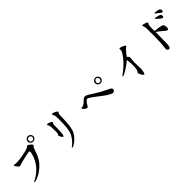

<svg xmlns="http://www.w3.org/2000/svg" viewBox="397 -2438 4206 4206"><g transform="rotate(-45 2500.0 -335.0)"><path d="M677 -633Q687 -629 704 -618Q721 -607 731.5 -598.5Q742 -590 753 -578Q764 -566 769.5 -556Q775 -546 774 -541Q773 -537 757.5 -525.5Q742 -514 732.5 -490.5Q723 -467 703.5 -410.5Q684 -354 673 -326.5Q662 -299 635.5 -253Q609 -207 576 -168.5Q543 -130 502 -94.5Q461 -59 427.5 -36Q394 -13 358 4.5Q322 22 296.5 31.5Q271 41 255.5 44Q240 47 230.5 49Q221 51 215 49Q209 47 209 43Q209 39 211 37Q212 35 216 32Q220 29 233.5 23.5Q247 18 263 9.5Q279 1 308.5 -18Q338 -37 368 -60.5Q398 -84 434.5 -120Q471 -156 501 -198Q531 -240 555.5 -287.5Q580 -335 592 -371.5Q604 -408 609.5 -431.5Q615 -455 618 -468.5Q621 -482 619 -490Q617 -498 613 -504Q609 -508 594 -510Q575 -511 544.5 -503Q514 -495 456 -484Q398 -473 352 -461Q306 -449 288.5 -443.5Q271 -438 256.5 -432Q242 -426 235 -426Q225 -426 203 -449L182 -471Q172 -482 162 -497Q152 -512 151 -522Q150 -532 158 -538Q163 -542 186 -535.5Q209 -529 242 -530Q270 -530 336 -537.5Q402 -545 483 -562Q564 -579 592 -589.5Q620 -600 634 -608.5Q648 -617 655 -625Q662 -633 665.5 -634Q669 -635 677 -633ZM896 -727Q908 -705 908 -684Q908 -661 896.5 -642Q885 -623 865 -612Q845 -601 822 -601Q799 -601 779 -612Q759 -623 747.5 -642.5Q736 -662 736 -684Q736 -706 748 -727Q760 -747 780.5 -758Q801 -769 822 -769Q843 -769 863.5 -758Q884 -747 896 -727ZM773 -654Q781 -642 794 -634.5Q807 -627 822 -627Q837 -627 850 -634.5Q863 -642 871 -655Q879 -668 879 -684Q879 -697 871 -711.5Q863 -726 849.5 -733Q836 -740 822 -740Q808 -740 794.5 -733Q781 -726 773.5 -712Q766 -698 766 -683Q766 -668 773 -654Z M1400 -432Q1398 -387 1398 -372L1395 -300Q1393 -255 1383 -233Q1373 -211 1365 -210.5Q1357 -210 1346 -223Q1332 -236 1326 -248Q1320 -260 1311 -281Q1301 -305 1305 -313Q1305 -313 1312.5 -322Q1320 -331 1325 -350Q1330 -369 1328 -436L1326 -552Q1324 -579 1319 -593L1297 -635Q1293 -647 1296 -650.5Q1299 -654 1309 -656Q1318 -656 1333.5 -653Q1349 -650 1360 -646.5Q1371 -643 1391 -632.5Q1411 -622 1418.5 -614Q1426 -606 1426 -600Q1426 -596 1418 -585.5Q1410 -575 1406.5 -564Q1403 -553 1402 -539Q1402 -533 1401 -504.5Q1400 -476 1400 -432ZM1565 -486 1566 -564Q1566 -619 1563 -646Q1557 -677 1545 -698Q1533 -719 1532.5 -726.5Q1532 -734 1538 -738Q1543 -742 1553 -741Q1563 -739 1575.5 -735.5Q1588 -732 1601.5 -727.5Q1615 -723 1630 -714.5Q1645 -706 1660.5 -692Q1676 -678 1674 -670Q1673 -668 1665.5 -660.5Q1658 -653 1652 -641Q1646 -629 1645.5 -602Q1645 -575 1643 -503.5Q1641 -432 1637 -374Q1633 -316 1627 -274.5Q1621 -233 1607.5 -183.5Q1594 -134 1572 -99Q1550 -64 1528 -38Q1506 -12 1481.5 11.5Q1457 35 1436 49.5Q1415 64 1393 77Q1371 90 1360 95Q1349 100 1338 98.5Q1327 97 1326 94Q1324 92 1329 86.5Q1334 81 1343 74.5Q1352 68 1370.5 52.5Q1389 37 1408.5 18.5Q1428 0 1454 -33Q1480 -66 1500.5 -102.5Q1521 -139 1534 -183.5Q1547 -228 1554 -284Q1561 -340 1562.5 -387Q1564 -434 1565 -486Z M2213 -430 2256 -472Q2287 -498 2311 -502Q2328 -504 2348.5 -497Q2369 -490 2396 -475L2559 -373Q2609 -342 2664 -312.5Q2719 -283 2768.5 -260Q2818 -237 2836.5 -226Q2855 -215 2864.5 -200.5Q2874 -186 2873 -170Q2871 -152 2855 -137Q2840 -121 2816 -120Q2801 -118 2781.5 -125.5Q2762 -133 2732.5 -150Q2703 -167 2680 -181Q2657 -195 2596 -242L2499 -316Q2445 -357 2416 -378Q2387 -399 2361.5 -413.5Q2336 -428 2324 -428Q2305 -428 2287.5 -412Q2270 -396 2257 -378.5Q2244 -361 2237 -350L2215 -311Q2203 -295 2188 -287Q2172 -281 2137 -303Q2123 -311 2110 -323.5Q2097 -336 2090 -350.5Q2083 -365 2087 -371Q2089 -373 2092.5 -374Q2096 -375 2107.5 -376Q2119 -377 2132.5 -381.5Q2146 -386 2156 -391Q2166 -395 2180.5 -405.5Q2195 -416 2213 -430ZM2693 -504Q2684 -523 2684 -545.5Q2684 -568 2695 -588Q2706 -608 2727 -619Q2748 -630 2769.5 -630Q2791 -630 2811.5 -619Q2832 -608 2843 -588Q2854 -568 2854.5 -545.5Q2855 -523 2843.5 -503.5Q2832 -484 2811.5 -472.5Q2791 -461 2770 -461Q2747 -461 2726 -472.5Q2705 -484 2693 -504ZM2741 -596Q2729 -588 2713 -546Q2713 -530 2720 -517Q2727 -504 2740.5 -496.5Q2754 -489 2769.5 -489Q2785 -489 2798 -496.5Q2811 -504 2818.5 -525Q2826 -546 2826 -553.5Q2826 -561 2818.5 -574.5Q2811 -588 2797 -595.5Q2783 -603 2770 -603Q2755 -603 2741 -596Z M3582 -467Q3604 -446 3615.5 -430Q3627 -414 3627 -403.5Q3627 -393 3624 -375Q3620 -359 3618.5 -325Q3617 -291 3615 -262Q3613 -197 3617 -139.5Q3621 -82 3621 -69Q3620 -48 3615.5 -17Q3611 14 3607.5 29.5Q3604 45 3598 60.5Q3592 76 3581 79Q3570 82 3549 57Q3537 43 3527.5 23.5Q3518 4 3510 -18Q3502 -41 3505 -49Q3507 -54 3518 -67.5Q3529 -81 3534 -93Q3539 -105 3543.5 -133Q3548 -161 3549.5 -209.5Q3551 -258 3548 -305Q3546 -336 3543 -360L3538 -394L3535 -418Q3514 -398 3494.5 -381.5Q3475 -365 3437.5 -338Q3400 -311 3348.5 -279.5Q3297 -248 3283.5 -242Q3270 -236 3251 -228.5Q3232 -221 3223.5 -220.5Q3215 -220 3214.5 -223Q3214 -226 3216 -230Q3218 -236 3231 -247Q3244 -258 3249.5 -262Q3255 -266 3293.5 -294Q3332 -322 3366 -352.5Q3400 -383 3445.5 -431Q3491 -479 3527 -527.5Q3563 -576 3575 -599.5Q3587 -623 3591.5 -636.5Q3596 -650 3596 -661Q3596 -672 3593.5 -687.5Q3591 -703 3594 -706Q3596 -709 3604 -709Q3614 -710 3634 -706Q3654 -702 3678.5 -693Q3703 -684 3718 -673Q3733 -662 3739.5 -653.5Q3746 -645 3744 -640Q3742 -634 3725 -624.5Q3708 -615 3701.5 -610Q3695 -605 3678 -584L3639 -538Q3625 -522 3602 -491L3582 -467Z M4414 -435Q4455 -430 4487.5 -426.5Q4520 -423 4546 -418.5Q4572 -414 4600.5 -406Q4629 -398 4639.5 -387Q4650 -376 4656 -358Q4662 -340 4664 -314Q4666 -288 4658 -269Q4650 -250 4639.5 -246Q4629 -242 4607 -254Q4595 -260 4577 -275L4521 -324Q4482 -357 4465 -369L4414 -404Q4414 -357 4414 -334L4412 -223L4410 -45Q4408 -6 4403.5 21.5Q4399 49 4385 60.5Q4371 72 4351.5 70Q4332 68 4320.5 53Q4309 38 4309 17Q4309 -4 4313 -33Q4320 -88 4323 -126Q4326 -164 4328 -217.5Q4330 -271 4331 -352.5Q4332 -434 4331 -482L4330 -575Q4330 -608 4328 -628Q4325 -646 4317 -666L4309 -687Q4304 -698 4306 -703.5Q4308 -709 4313.5 -712Q4319 -715 4331 -713Q4343 -711 4362 -707Q4381 -703 4398 -697Q4415 -691 4428.5 -682Q4442 -673 4442.5 -666.5Q4443 -660 4438 -653L4430 -639Q4424 -629 4419.5 -616.5Q4415 -604 4413 -562Q4411 -520 4412 -504L4414 -435ZM4688 -544 4653 -574Q4643 -584 4630 -595.5Q4617 -607 4612 -616Q4607 -625 4609 -628Q4611 -631 4621 -631Q4630 -630 4648.5 -625.5Q4667 -621 4676.5 -619Q4686 -617 4716.5 -608.5Q4747 -600 4757.5 -591Q4768 -582 4772.5 -567.5Q4777 -553 4775 -539Q4773 -528 4766.5 -519.5Q4760 -511 4750 -510Q4742 -509 4726.5 -515.5Q4711 -522 4688 -544ZM4826 -605Q4816 -604 4804.5 -610.5Q4793 -617 4773 -634.5Q4753 -652 4736 -664L4704 -688Q4695 -693 4690.5 -700Q4686 -707 4686 -711.5Q4686 -716 4705.5 -716Q4725 -716 4753.5 -710.5Q4782 -705 4805.5 -699Q4829 -693 4839.5 -678.5Q4850 -664 4852 -648Q4854 -627 4845 -616Q4836 -605 4826 -605Z"/></g></svg>

Font: ChillKai
Style: Regular
Weight: 400
Designer: ChillType
Foundry: 寒蝉字型
Version: Version 2.000